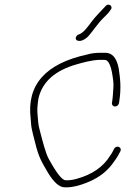

<svg xmlns="http://www.w3.org/2000/svg" viewBox="-20 -817 554 815"><path d="M326.2 -644.6C334.7 -647 343.9 -652.8 353.9 -662C370.6 -680.4 398.2 -720.9 417.2 -739.1C428.9 -750.4 437.2 -759 442.2 -765L448.6 -774C463.3 -790.2 440.4 -807.2 427.1 -790C406.3 -767.1 385.7 -747.7 368.8 -725C354.1 -705.2 335.3 -678.1 315.3 -671C311.2 -670.3 307.8 -668.2 305.2 -664.5C294.5 -649.2 308.2 -639.5 326.2 -644.6ZM485.2 -380 486.1 -386C495.3 -443.7 490.2 -485.1 483.6 -528C475.2 -571.3 456.3 -593 426.9 -593H409.9C385.9 -593 366.6 -590.7 351.8 -586C173.3 -547.7 92.7 -456.8 110.2 -313.5C111.2 -305.2 111.8 -296.8 112.2 -288.5C112.9 -271.3 125 -228.4 128.7 -213C145 -145.8 157.4 -129.7 184.1 -83C208.3 -43.5 231.1 -23.1 252.5 -22C281.7 -20 317.5 -28.2 359.9 -46.5C402.2 -64.8 435.5 -91 459.8 -125L472.6 -143C476.9 -149 481 -156 485 -164L490.6 -174C500.2 -193.7 472.9 -202.5 464.3 -185L458.6 -174C455.6 -168 452 -162.3 447.9 -157C419 -109 371.2 -75.9 304.7 -57.7C287 -52.9 271.5 -51 258.2 -52C243.7 -52 219.9 -82.3 186.6 -143C173.2 -167.6 160 -221.3 149.1 -262.5C140.6 -294.7 143 -296.9 139.2 -332.5C137.4 -348.8 138.8 -371 143.2 -399C159.4 -469.6 213.6 -517.9 305.7 -544C329.3 -550.7 372.4 -563 405.2 -563H422.2C425.5 -563 428.7 -562.3 431.9 -561C442.6 -553.9 450.4 -536.6 455.4 -509.1C460.3 -481.6 462.4 -461.6 461.5 -448.9C459.8 -425.5 459.3 -406.3 456.1 -386L455.2 -380C453.9 -371.8 460 -365 468.3 -365C476.7 -365 483.9 -371.8 485.2 -380Z"/></svg>

Font: MewTooHand
Style: Ita
Weight: 400
Designer: Mew Too, Robert Jablonski
Version: Version 0.77